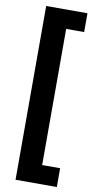

<svg xmlns="http://www.w3.org/2000/svg" viewBox="-111 -912 576 1136"><g transform="rotate(10 177.0 -344.0)"><path d="M70 178H318V65H210V-753H318V-866H70Z"/></g></svg>

Font: Noto Sans Malayalam UI ExtraBold
Style: Regular
Weight: 800
Designer: Jelle Bosma - Monotype Design Team
Foundry: Monotype Imaging Inc.
Version: Version 2.104